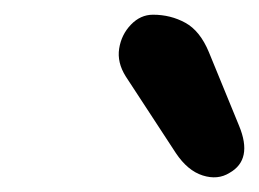

<svg xmlns="http://www.w3.org/2000/svg" viewBox="-20 -852 352 261"><path d="M292 -617Q276 -607 255.5 -613.5Q235 -620 219 -644L151 -748Q139 -767 142 -786Q145 -805 158 -818.5Q171 -832 188 -832Q212 -832 232 -821Q252 -810 264 -781L305 -681Q324 -635 292 -617Z"/></svg>

Font: Edu VIC WA NT Beginner
Style: Bold
Weight: 700
Designer: Tina and Corey Anderson
Foundry: Google for Education
Version: Version 1.003